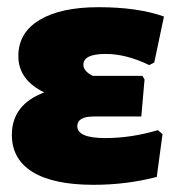

<svg xmlns="http://www.w3.org/2000/svg" viewBox="-20 -503 498 534"><path d="M240 11Q129 11 71 -24.5Q13 -60 13 -128Q13 -212 103 -246Q31 -281 31 -347Q31 -412 90 -447.5Q149 -483 254 -483Q363 -483 436 -457L409 -329L395 -322Q331 -353 274 -353Q212 -353 212 -323Q212 -305 238 -292H376L382 -282L373 -179H241Q195 -179 195 -152Q195 -119 273 -119Q345 -119 419 -141L432 -130L416 -11Q333 11 240 11Z"/></svg>

Font: Alegreya Sans SC Black
Style: Regular
Weight: 900
Designer: Juan Pablo del Peral
Foundry: Huerta Tipografica
Version: Version 2.007